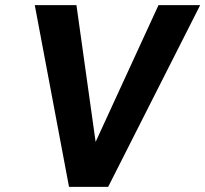

<svg xmlns="http://www.w3.org/2000/svg" viewBox="-20 -731 803 751"><path d="M116 -711 250 0H403L763 -711H600L354 -176L279 -711Z"/></svg>

Font: Aerodynamic
Style: Obl
Weight: 500
Designer: Google
Version: Version 2.000980; 2014